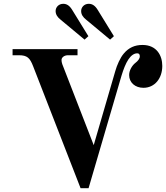

<svg xmlns="http://www.w3.org/2000/svg" viewBox="-20 -970 872 1008"><path d="M272 -912C272 -894 282 -879 299 -866L424 -762L444 -780L359 -918C345 -941 330 -950 312 -950C288 -950 272 -932 272 -912ZM406 -912C406 -894 416 -879 433 -866L558 -762L578 -780L493 -918C479 -941 464 -950 446 -950C422 -950 406 -932 406 -912ZM46 -680H79C123 -680 137 -666 154 -622L403 18H445L618 -573C628 -606 640 -637 654 -658C668 -679 684 -690 700 -690C712 -690 714 -682 714 -674C714 -662 704 -650 691 -640C673 -626 658 -600 658 -576C658 -536 690 -509 733 -509C792 -509 832 -558 832 -624C832 -678 803 -734 728 -734C688 -734 656 -720 630 -689C611 -667 594 -628 585 -596L472 -208L307 -633C304 -641 303 -649 303 -655C303 -669 318 -680 337 -680H387V-712H46Z"/></svg>

Font: Old Standard
Style: Bold
Weight: 700
Designer: Alexey Kryukov <alexios@thessalonica.org.ru>
Version: Version 2.0.2